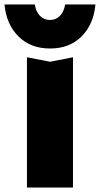

<svg xmlns="http://www.w3.org/2000/svg" viewBox="-64 -835 445 855"><path d="M-44 -815H91Q96 -783 114 -764.5Q132 -746 159 -746Q185 -746 203 -764.5Q221 -783 226 -815H361Q353 -727 299.5 -673Q246 -619 159 -619Q72 -619 18 -673Q-36 -727 -44 -815ZM56 -580 159 -560 261 -580V0H56Z"/></svg>

Font: Unbounded
Style: Bold
Weight: 700
Designer: Luke Prowse, Jean-Baptiste Morizot, Fátima Lázaro, Florian Runge
Foundry: NaN
Version: Version 1.700